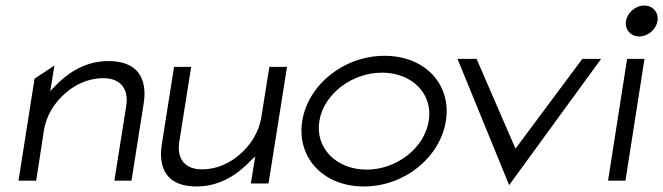

<svg xmlns="http://www.w3.org/2000/svg" viewBox="-20 -664 2401 695"><path d="M111 -10 139 -192C148 -249 180 -295 217 -327C250 -356 297 -381 354 -381C421 -381 446 -337 437 -281L394 -10H456L500 -289C515 -382 476 -443 373 -443C286 -443 222 -398 174 -347L162 -334L177 -427L105 -379L47 -10Z M691 11C778 11 842 -34 890 -85L904 -98L888 0H952L1019 -422H955L926 -240C917 -183 885 -137 848 -105C815 -76 768 -51 711 -51C644 -51 620 -95 629 -151L672 -422H610L566 -143C551 -50 588 11 691 11Z M1297 11C1445 11 1573 -95 1594 -226C1615 -357 1520 -462 1372 -462C1224 -462 1095 -357 1074 -226C1053 -95 1149 11 1297 11ZM1363 -401C1472 -401 1548 -324 1532 -226C1516 -128 1416 -50 1307 -50C1198 -50 1120 -128 1136 -226C1152 -324 1254 -401 1363 -401Z M1823 6 2156 -451H2088L1846 -126L1705 -451H1636Z M2294 -532C2325 -532 2355 -557 2360 -588C2365 -619 2343 -644 2312 -644C2281 -644 2251 -619 2246 -588C2241 -557 2263 -532 2294 -532ZM2244 -10 2313 -451H2250L2181 -10Z"/></svg>

Font: Charger Pro
Style: LitExtObl
Weight: 300
Designer: Jasper
Foundry: Cannot Into Space Fonts
Version: Version 1.09